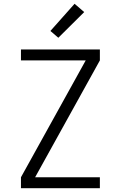

<svg xmlns="http://www.w3.org/2000/svg" viewBox="-20 -997 640 1017"><path d="M91 0V-58L434 -677H91V-735H509V-677L166 -58H509V0ZM289 -797 247 -833 375 -977 426 -933Z"/></svg>

Font: Iosevka Aile Light
Style: Regular
Weight: 300
Designer: Belleve Invis
Foundry: Belleve Invis
Version: Version 27.3.5; ttfautohint (v1.8.4)